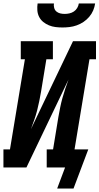

<svg xmlns="http://www.w3.org/2000/svg" viewBox="-35 -975 579 1118"><path d="M329 -815Q308 -815 288 -817.5Q268 -820 250 -827.5Q232 -835 217 -847Q202 -859 193 -876.5Q184 -894 182.5 -914.5Q181 -935 184 -955H279Q277 -942 280.5 -929Q284 -916 293.5 -908Q303 -900 315.5 -897Q328 -894 342 -894Q355 -894 369 -897Q383 -900 395 -908Q407 -916 414.5 -928.5Q422 -941 424 -955H519Q516 -934 507.5 -914Q499 -894 484.5 -877Q470 -860 451.5 -847.5Q433 -835 412 -827.5Q391 -820 370 -817.5Q349 -815 329 -815ZM298 123 300 117 344 0H237V-105H274L305 -294Q310 -322 315.5 -349.5Q321 -377 328.5 -404Q336 -431 345 -458Q354 -485 364 -512L119 0H-15V-105H23L110 -630H86V-735H273V-630H235L204 -441Q199 -413 193.5 -385.5Q188 -358 181 -331Q174 -304 164.5 -277Q155 -250 145 -223L390 -735H524V-630H486L399 -105H479L436 9L393 123Z"/></svg>

Font: Iosevka Slab Extrabold Oblique
Style: Regular
Weight: 800
Italic angle: -9°
Monospace: yes
Designer: Belleve Invis
Foundry: Belleve Invis
Version: Version 11.1.1; ttfautohint (v1.8.3)